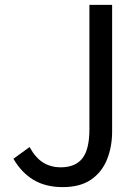

<svg xmlns="http://www.w3.org/2000/svg" viewBox="-20 -753 575 786"><path d="M237 13Q167 13 117.5 -16.5Q68 -46 35 -103L101 -151Q126 -106 157.5 -87Q189 -68 228 -68Q288 -68 317 -104.5Q346 -141 346 -224V-733H439V-215Q439 -152 418 -100Q397 -48 352.5 -17.5Q308 13 237 13Z"/></svg>

Font: Noto Sans SC Thin
Style: Regular
Weight: 400
Version: Version 2.004-H2;hotconv 1.0.118;makeotfexe 2.5.65603